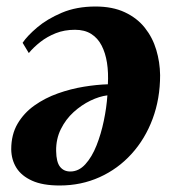

<svg xmlns="http://www.w3.org/2000/svg" viewBox="-20 -554 534 590"><path d="M49.5 -422.5Q63.5 -443.5 94 -469.5Q124.5 -495.5 169.8 -514.8Q215 -534 273.5 -534Q326 -534 363.8 -516.2Q401.5 -498.5 425.2 -468.5Q449 -438.5 460.2 -400.8Q471.5 -363 472 -323Q472 -250.5 449 -188.8Q426 -127 384.2 -81Q342.5 -35 286 -9.5Q229.5 16 163.5 16Q111 16 78.5 1.2Q46 -13.5 30.5 -38.2Q15 -63 14.5 -95Q14.5 -140.5 34 -173.8Q53.5 -207 86 -230Q118.5 -253 158 -267Q197.5 -281 237.5 -287.5Q277.5 -294 311.5 -295Q313.5 -330.5 308.8 -361Q304 -391.5 292.2 -414.2Q280.5 -437 260.2 -449.8Q240 -462.5 210.5 -462.5Q178 -462.5 151.5 -452Q125 -441.5 104.2 -425.2Q83.5 -409 68.5 -391ZM196 -27Q222 -27 242.2 -49.2Q262.5 -71.5 276.5 -106.8Q290.5 -142 299 -182.8Q307.5 -223.5 310 -261Q285.5 -258 258 -244.8Q230.5 -231.5 206.2 -209.5Q182 -187.5 167 -157.2Q152 -127 152.5 -90Q153 -56 164.5 -41.5Q176 -27 196 -27Z"/></svg>

Font: Merriweather 96pt ExtraBold
Style: Italic
Weight: 800
Italic angle: -7.8°
Version: Version 2.101